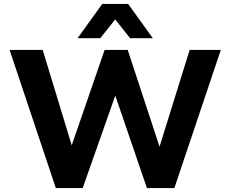

<svg xmlns="http://www.w3.org/2000/svg" viewBox="-20 -960 1176 980"><path d="M265 0 29 -705H198L355 -189H336L514 -705H632L802 -188H787L948 -705H1107L870 0H730L564 -485H573L402 0ZM376 -765 502 -940H634L760 -765H644L568 -861L492 -765Z"/></svg>

Font: Nunito Sans 9pt ExtraBold
Style: Regular
Weight: 800
Version: Version 3.101;gftools[0.9.27]